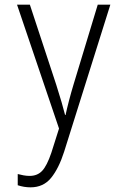

<svg xmlns="http://www.w3.org/2000/svg" viewBox="-20 -552 540 823"><path d="M111 251Q83 251 56 242V194Q67 197 80.5 199.5Q94 202 107 202Q140 202 160.5 180.5Q181 159 200 103L233 -1L53 -532H108L221 -189Q235 -145 244 -114Q253 -83 259 -59H261Q267 -87 276 -121.5Q285 -156 295 -189L399 -532H453L255 98Q232 170 199 210.5Q166 251 111 251Z"/></svg>

Font: Noto Sans Mono ExtraCondensed Light
Style: Regular
Weight: 300
Width: 2
Designer: Monotype Design Team
Foundry: Monotype Imaging Inc.
Version: Version 2.014; ttfautohint (v1.8.4.7-5d5b)